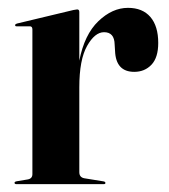

<svg xmlns="http://www.w3.org/2000/svg" viewBox="-20 -469 430 489"><path d="M182 -438.5V-314.5Q195 -381 230.5 -415Q266 -449 306 -449Q343 -449 363 -425.8Q383 -402.5 383 -359.5Q383 -322.5 365.8 -304.2Q348.5 -286 322 -286Q275 -286 273 -339.5L272 -355.5Q271.5 -387 245 -387Q221.5 -387 201.8 -352Q182 -317 182 -246.5V-30.5Q182 -17.5 194.5 -15L244 -7Q248.5 -6 248.5 -3Q248.5 0 244 0H22Q17 0 17 -3.5Q17 -6.5 23.5 -7.5L50.5 -12Q62.5 -14 62.5 -25.5V-394Q62.5 -402 56 -402H22Q18.5 -402 18.5 -405Q18.5 -407.5 23 -409L167 -443.5Q174.5 -445 176.5 -445Q182 -445 182 -438.5Z"/></svg>

Font: Fraunces 144pt S000 SemiBold
Style: Regular
Weight: 600
Version: Version 1.000; ttfautohint (v1.8.3)